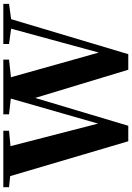

<svg xmlns="http://www.w3.org/2000/svg" viewBox="161 -948 789 1151"><g transform="rotate(-90 555.5 -372.5)"><path d="M867.2 -712.9V-747.1H1107.9V-712.9L1016.1 -700.2L806.2 2H712.9L543.9 -556.2L377 2H284.2L75.2 -706.1L8.8 -712.9V-747.1H347.2V-712.9L254.9 -704.1L390.1 -179.2L540 -702.1L445.8 -712.9V-747.1H773.9V-712.9L668 -701.2L815.9 -174.8L959 -700.2Z"/></g></svg>

Font: Source Han Serif TW Heavy
Style: Regular
Weight: 900
Designer: Ryoko NISHIZUKA Ë•øÂ°öÊ∂ºÂ≠ê (kana & ideographs); Frank Grie√ühammer (Latin, Greek & Cyrillic); Wenlong ZHANG Âº†ÊñáÈæô 
Foundry: Adobe
Version: Version 2.003;hotconv 1.1.1;makeotfexe 2.6.0